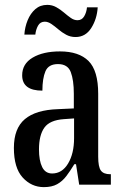

<svg xmlns="http://www.w3.org/2000/svg" viewBox="-20 -758 505 788"><path d="M160 10Q109 10 73 -29.5Q37 -69 37 -151Q37 -231 82 -269Q127 -307 218 -310L283 -313V-373Q283 -429 270.5 -462Q258 -495 218 -495Q179 -495 166.5 -465.5Q154 -436 154 -386Q71 -386 71 -449Q71 -496 114 -521.5Q157 -547 226 -547Q304 -547 343.5 -507.5Q383 -468 383 -373V-115Q383 -73 394 -58Q405 -43 432 -43H435V0H305L292 -84H285Q268 -56 252 -35Q236 -14 214.5 -2Q193 10 160 10ZM194 -46Q235 -46 259.5 -87Q284 -128 284 -191V-272L242 -269Q184 -265 162 -234Q140 -203 140 -145Q140 -99 153 -72.5Q166 -46 194 -46ZM290 -606Q269 -606 251.5 -615.5Q234 -625 219.5 -637.5Q205 -650 191 -659.5Q177 -669 164 -669Q145 -669 136 -652.5Q127 -636 125 -616H80Q82 -647 93.5 -675Q105 -703 125 -720.5Q145 -738 174 -738Q194 -738 211 -728.5Q228 -719 242.5 -706.5Q257 -694 270.5 -684.5Q284 -675 298 -675Q316 -675 325.5 -691Q335 -707 337 -728H381Q378 -680 354.5 -643Q331 -606 290 -606Z"/></svg>

Font: Noto Serif Myanmar ExtraCondensed Medium
Style: Regular
Weight: 500
Width: 2
Designer: Ben Mitchell and the Monotype Design Team
Foundry: Monotype Imaging Inc.
Version: Version 2.106; ttfautohint (v1.8.4.7-5d5b)